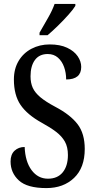

<svg xmlns="http://www.w3.org/2000/svg" viewBox="-20 -951 486 981"><path d="M217 10Q119 10 76.5 -29Q34 -68 34 -126Q34 -162 54.5 -181Q75 -200 106 -200Q109 -125 141.5 -81.5Q174 -38 225 -38Q274 -38 300.5 -70.5Q327 -103 327 -159Q327 -200 311.5 -227.5Q296 -255 266.5 -277.5Q237 -300 193 -324Q119 -365 85 -415Q51 -465 51 -545Q51 -599 75 -639.5Q99 -680 141 -702Q183 -724 234 -724Q287 -724 323 -707Q359 -690 377 -663.5Q395 -637 395 -609Q395 -545 318 -545Q318 -579 307.5 -608.5Q297 -638 276 -656.5Q255 -675 224 -675Q181 -675 158.5 -644.5Q136 -614 136 -561Q136 -527 147.5 -502Q159 -477 186.5 -454Q214 -431 263 -405Q339 -365 376 -317Q413 -269 413 -190Q413 -94 358.5 -42Q304 10 217 10ZM182 -784Q203 -821 225 -859Q247 -897 259 -931H365V-921Q355 -904 330.5 -876.5Q306 -849 277 -820.5Q248 -792 223 -771H182Z"/></svg>

Font: Noto Serif Tamil ExtraCondensed Medium
Style: Regular
Weight: 500
Width: 2
Designer: Indian Type Foundry, Tom Grace, and the Monotype Design Team
Foundry: Monotype Imaging Inc.
Version: Version 2.004; ttfautohint (v1.8.4.7-5d5b)